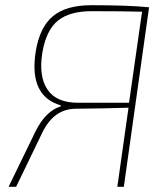

<svg xmlns="http://www.w3.org/2000/svg" viewBox="-20 -718 640 738"><path d="M213 -309 214 -313Q91 -348 117 -518Q132 -613 183 -655.5Q234 -698 331 -698Q474 -698 553 -690L456 0H431L474 -304Q379 -301 270 -300Q186 -299 142 -207L42 0H13L116 -212Q155 -291 213 -309ZM476 -323 526 -673Q456 -675 332 -675Q248 -675 203 -639Q158 -603 143 -517Q128 -426 162 -374.5Q196 -323 280 -323Z"/></svg>

Font: Ezarion Thin
Style: Italic
Weight: 250
Italic angle: -8°
Designer: Natanael Gama
Version: Version 1.001;PS 001.001;hotconv 1.0.70;makeotf.lib2.5.58329